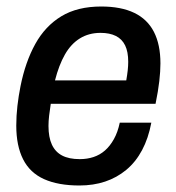

<svg xmlns="http://www.w3.org/2000/svg" viewBox="-20 -558 540 590"><path d="M224 12Q159 12 115.5 -7.5Q72 -27 51 -68.5Q30 -110 30 -172Q30 -202 33.5 -232.5Q37 -263 43 -293Q58 -368 88.5 -423Q119 -478 168.5 -508Q218 -538 291 -538Q352 -538 392.5 -518.5Q433 -499 453 -460Q473 -421 473 -363Q473 -339 469.5 -308.5Q466 -278 458 -239H136Q133 -220 131 -203Q129 -186 129 -171Q129 -136 139.5 -113.5Q150 -91 171 -80Q192 -69 225 -69Q248 -69 267.5 -75.5Q287 -82 302.5 -95.5Q318 -109 330 -130.5Q342 -152 348 -181H445Q436 -133 416.5 -96.5Q397 -60 368 -36Q339 -12 303 0Q267 12 224 12ZM149 -311H368Q371 -328 372.5 -342Q374 -356 374 -368Q374 -399 364.5 -418.5Q355 -438 336 -447.5Q317 -457 289 -457Q253 -457 225.5 -440Q198 -423 179.5 -390.5Q161 -358 149 -311Z"/></svg>

Font: Archivo SemiCondensed Medium
Style: Italic
Weight: 500
Width: 4
Italic angle: -10°
Designer: Hector Gatti
Foundry: Omnibus-Type
Version: Version 2.001